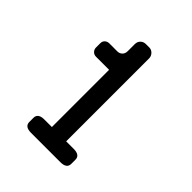

<svg xmlns="http://www.w3.org/2000/svg" viewBox="-134 -770 560 560"><g transform="rotate(45 146.0 -490.0)"><path d="M209 -335Q235 -335 235 -316V-299Q235 -280 209 -280H88Q62 -280 62 -299V-316Q62 -335 88 -335H119V-571H65Q57 -571 51.5 -576.5Q46 -582 46 -590V-608Q46 -616 51.5 -621Q57 -626 65 -626H98Q107 -626 113 -632Q119 -638 119 -648V-677Q119 -687 125.5 -693.5Q132 -700 142 -700H156Q165 -700 171.5 -693Q178 -686 178 -677V-335Z"/></g></svg>

Font: Solway Light
Style: Regular
Weight: 300
Designer: Mariya V. Pigoulevskaya
Foundry: The Northern Block Ltd.
Version: Version 1.000;hotconv 1.0.109;makeotfexe 2.5.65596